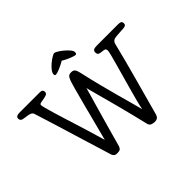

<svg xmlns="http://www.w3.org/2000/svg" viewBox="-242 -1280 1643 1643"><g transform="rotate(-45 579.5 -459.0)"><path d="M705 -830Q700 -830 687 -833.5Q674 -837 657 -844Q640 -851 621 -860Q602 -869 585 -880Q568 -869 549 -860Q530 -851 513.5 -844Q497 -837 484.5 -833.5Q472 -830 466 -830Q460 -830 456.5 -834.5Q453 -839 453 -844Q453 -864 471 -886.5Q489 -909 512 -928Q535 -947 556.5 -959.5Q578 -972 585 -972Q594 -972 616 -959Q638 -946 660.5 -927Q683 -908 700.5 -887.5Q718 -867 718 -851Q718 -844 715.5 -837Q713 -830 705 -830ZM926 -661Q926 -678 917.5 -683.5Q909 -689 893 -690Q861 -692 849.5 -699.5Q838 -707 838 -726Q838 -744 849.5 -751.5Q861 -759 893 -759H1148Q1165 -759 1176.5 -754Q1188 -749 1188 -729Q1188 -712 1174.5 -707Q1161 -702 1151 -702Q1143 -702 1129.5 -701Q1116 -700 1101.5 -699Q1087 -698 1075.5 -697Q1064 -696 1060 -696Q1019 -692 1011 -658Q989 -570 970 -497.5Q951 -425 930.5 -350Q910 -275 886 -188Q862 -101 830 17Q825 34 813.5 44Q802 54 777 54Q760 54 742.5 47Q725 40 719 15Q704 -49 687.5 -115.5Q671 -182 654.5 -245Q638 -308 623 -363.5Q608 -419 596.5 -462Q585 -505 577.5 -532.5Q570 -560 570 -566Q544 -478 518 -385Q495 -305 467.5 -207.5Q440 -110 414 -16Q409 0 399 8.5Q389 17 363 17Q340 17 330.5 8Q321 -1 317 -13Q291 -97 266 -179Q241 -261 214.5 -347.5Q188 -434 160 -526Q132 -618 99 -721Q94 -738 77.5 -745.5Q61 -753 23 -757Q-8 -760 -18.5 -768Q-29 -776 -29 -793Q-29 -808 -17 -814.5Q-5 -821 14 -821H263Q281 -821 288.5 -813Q296 -805 296 -794Q296 -774 279.5 -767.5Q263 -761 243.5 -758Q224 -755 207.5 -751.5Q191 -748 191 -736Q191 -726 199.5 -694.5Q208 -663 221.5 -616.5Q235 -570 253.5 -512Q272 -454 291.5 -391Q311 -328 330.5 -263.5Q350 -199 367 -140Q400 -268 429 -378Q441 -425 453.5 -472.5Q466 -520 477.5 -562.5Q489 -605 498 -638.5Q507 -672 513 -690Q520 -713 531 -733Q542 -753 571 -753Q594 -753 605.5 -741.5Q617 -730 626 -690Q651 -579 673 -493.5Q695 -408 714 -338.5Q733 -269 749 -211Q765 -153 779 -99Q785 -132 798.5 -184Q812 -236 828.5 -295Q845 -354 862 -415Q879 -476 893.5 -527.5Q908 -579 917 -615Q926 -651 926 -661Z"/></g></svg>

Font: Life Savers ExtraBold
Style: Regular
Weight: 800
Designer: Pablo Impallari, Rodrigo Fuenzalida, Brenda Gallo
Foundry: Pablo Impallari, Rodrigo Fuenzalida, Brenda Gallo
Version: Version 3.001; ttfautohint (v0.95) -l 8 -r 50 -G 200 -x 14 -